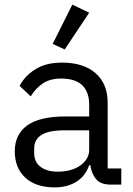

<svg xmlns="http://www.w3.org/2000/svg" viewBox="-20 -799 574 831"><path d="M460 0Q415 0 395.5 -24Q376 -48 371 -84H366Q349 -36 310 -12Q271 12 217 12Q135 12 89.5 -30Q44 -72 44 -144Q44 -217 97.5 -256Q151 -295 264 -295H366V-346Q366 -401 336 -430Q306 -459 244 -459Q197 -459 165.5 -438Q134 -417 113 -382L65 -427Q86 -469 132 -498.5Q178 -528 248 -528Q342 -528 394 -482Q446 -436 446 -354V-70H505V0ZM230 -56Q260 -56 285 -63Q310 -70 328 -83Q346 -96 356 -113Q366 -130 366 -150V-235H260Q191 -235 159.5 -215Q128 -195 128 -157V-136Q128 -98 155.5 -77Q183 -56 230 -56ZM260 -585 208 -609 293 -779 366 -744Z"/></svg>

Font: IBM Plex Sans Devanagari
Style: Regular
Weight: 400
Designer: Mike Abbink, Paul van der Laan, Pieter van Rosmalen, Erin McLaughlin
Foundry: Bold Monday
Version: Version 1.1